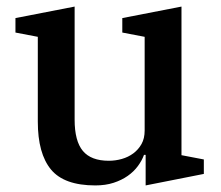

<svg xmlns="http://www.w3.org/2000/svg" viewBox="-20 -552 671 584"><path d="M270 12Q175 12 135 -36.5Q95 -85 95 -182V-440L27 -453V-497L207 -532V-188Q207 -123 232 -93Q257 -63 311 -63Q331 -63 350.5 -68.5Q370 -74 385.5 -85.5Q401 -97 410.5 -114Q420 -131 420 -155V-440L352 -453V-497L532 -532V-80L600 -67V-23L423 12V-81H418Q412 -64 399.5 -47Q387 -30 368.5 -17Q350 -4 325.5 4Q301 12 270 12Z"/></svg>

Font: IBM Plex Serif Medium
Style: Regular
Weight: 500
Designer: Mike Abbink, Paul van der Laan, Pieter van Rosmalen
Foundry: Bold Monday
Version: Version 2.5